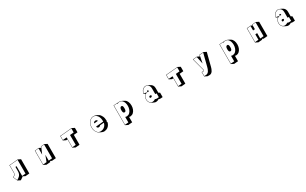

<svg xmlns="http://www.w3.org/2000/svg" viewBox="499 -3287 10002 6284"><g transform="rotate(-30 5500.0 -145.0)"><path d="M495 1Q487 10 469.5 23.5Q452 37 435.5 48.5Q419 60 412 64L379 84L279 34L207 -130Q247 -150 267.5 -161.5Q288 -173 295.5 -189Q303 -205 303 -238V-529L632 -558L732 -508V31L579 43ZM313 -520V-238Q313 -202 306 -185Q299 -168 278.5 -156.5Q258 -145 219 -125L283 19L307 5Q316 0 338 -13.5Q360 -27 385 -52.5Q410 -78 428 -118.5Q446 -159 446 -219V-383L489 -387V-17L622 -28V-547Z M1525 15 1512 50 1362 63 1262 13V-526L1415 -540L1485 -505L1504 -548L1635 -559L1735 -509V31L1582 43ZM1510 -538 1405 -294V-529L1272 -517V2L1405 -9L1492 -235V-17L1625 -28V-548Z M2372 1V-312L2321 -308L2221 -358V-526L2671 -566L2771 -516V-348L2625 -335V37L2472 51ZM2661 -407V-555L2231 -517V-369L2382 -382V-9L2515 -21V-394Z M3789 -152Q3780 -103 3753 -55.5Q3726 -8 3679 24.5Q3632 57 3561 64Q3557 64 3554 64.5Q3551 65 3547 65Q3531 65 3515.5 62Q3500 59 3486 55Q3453 44 3416.5 26.5Q3380 9 3348 -14Q3299 -51 3272 -114.5Q3245 -178 3245 -261Q3245 -339 3276.5 -401.5Q3308 -464 3357.5 -502Q3407 -540 3461 -544Q3465 -544 3468.5 -544.5Q3472 -545 3476 -545Q3493 -545 3510.5 -542.5Q3528 -540 3544 -536Q3575 -529 3609 -513.5Q3643 -498 3668 -481Q3718 -447 3752.5 -374Q3787 -301 3787 -201Q3787 -194 3787 -187Q3787 -180 3786 -173L3753 -170ZM3524 -177Q3518 -161 3502 -152.5Q3486 -144 3461 -142H3454Q3432 -142 3413.5 -157.5Q3395 -173 3393 -207L3676 -232Q3677 -240 3677 -246.5Q3677 -253 3677 -260Q3677 -343 3650 -405Q3623 -467 3578 -501Q3533 -535 3477 -535Q3473 -535 3469.5 -534.5Q3466 -534 3462 -534Q3410 -530 3362.5 -493Q3315 -456 3285 -396Q3255 -336 3255 -261Q3255 -186 3278 -125.5Q3301 -65 3343.5 -30Q3386 5 3444 5Q3448 5 3452 4.5Q3456 4 3460 4Q3528 -2 3573 -32.5Q3618 -63 3643.5 -106Q3669 -149 3676 -190ZM3393 -326Q3398 -364 3420 -375.5Q3442 -387 3464 -389H3471Q3490 -389 3511.5 -378.5Q3533 -368 3534 -339Z M4233 226V-518L4385 -531L4402 -523Q4428 -533 4457 -533Q4474 -533 4491 -529.5Q4508 -526 4524 -520Q4551 -510 4581.5 -494.5Q4612 -479 4640 -461Q4691 -429 4716.5 -365.5Q4742 -302 4742 -224Q4742 -152 4718 -88Q4694 -24 4649 18Q4604 60 4542 66Q4538 66 4535 66.5Q4532 67 4529 67Q4516 67 4505 64.5Q4494 62 4485 60V263L4333 276ZM4375 -4Q4386 0 4398.5 3Q4411 6 4429 6H4441Q4501 1 4543.5 -39.5Q4586 -80 4609 -142.5Q4632 -205 4632 -274Q4632 -342 4612.5 -398.5Q4593 -455 4554 -489Q4515 -523 4457 -523Q4453 -523 4449 -522.5Q4445 -522 4441 -522Q4417 -520 4398.5 -510.5Q4380 -501 4375 -493V-520L4243 -509V215L4375 204ZM4434 -143Q4403 -143 4389 -170Q4375 -197 4375 -252Q4375 -311 4392.5 -340Q4410 -369 4441 -371H4445Q4497 -371 4497 -263Q4497 -207 4484 -176.5Q4471 -146 4441 -143Z M5699 52Q5693 53 5686.5 53Q5680 53 5675 53Q5656 53 5639 49.5Q5622 46 5608 38Q5580 59 5552 68Q5524 77 5499 77Q5486 77 5474.5 75Q5463 73 5452 69Q5418 57 5384.5 41Q5351 25 5322 3Q5289 -21 5269.5 -61.5Q5250 -102 5250 -149Q5250 -184 5262 -220Q5272 -248 5288.5 -277Q5305 -306 5334 -325L5268 -358Q5268 -358 5270 -367Q5272 -376 5275 -387.5Q5278 -399 5280 -405Q5309 -480 5357.5 -515.5Q5406 -551 5456 -551Q5479 -551 5503 -543Q5532 -533 5568 -516Q5604 -499 5634 -479Q5667 -457 5689 -418Q5711 -379 5711 -322V-146L5761 -121V47ZM5617 -157H5613Q5604 -157 5602.5 -162.5Q5601 -168 5601 -172V-372Q5601 -426 5581 -463.5Q5561 -501 5528.5 -520.5Q5496 -540 5458 -540Q5411 -540 5364.5 -506.5Q5318 -473 5290 -402Q5289 -400 5287 -391Q5285 -382 5283 -374Q5281 -366 5281 -366L5408 -343L5411 -359Q5415 -377 5423 -384.5Q5431 -392 5439 -392Q5448 -392 5455.5 -386Q5463 -380 5465 -372Q5467 -365 5467 -352Q5467 -339 5467 -339Q5467 -339 5455 -340.5Q5443 -342 5427 -342Q5423 -342 5417.5 -342Q5412 -342 5407 -341Q5366 -336 5339 -316.5Q5312 -297 5296.5 -270.5Q5281 -244 5272 -217Q5260 -183 5260 -148Q5260 -104 5278 -66.5Q5296 -29 5327.5 -6Q5359 17 5400 17Q5425 17 5452.5 7.5Q5480 -2 5508 -23Q5521 -14 5538 -10Q5555 -6 5574 -6Q5580 -6 5586 -6Q5592 -6 5598 -7L5651 -12V-160ZM5469 -157Q5461 -144 5446.5 -136.5Q5432 -129 5418 -129Q5405 -129 5395.5 -136Q5386 -143 5386 -159V-160Q5386 -187 5400 -195.5Q5414 -204 5427 -204Q5432 -204 5435.5 -203.5Q5439 -203 5442 -202Q5451 -200 5460 -196.5Q5469 -193 5469 -193Z M6372 1V-312L6321 -308L6221 -358V-526L6671 -566L6771 -516V-348L6625 -335V37L6472 51ZM6661 -407V-555L6231 -517V-369L6382 -382V-9L6515 -21V-394Z M7276 141V-24H7346Q7354 -24 7358.5 -32Q7363 -40 7363 -45L7235 -526L7393 -540L7481 -496L7492 -549L7653 -563L7753 -513Q7753 -513 7745.5 -484Q7738 -455 7725.5 -407Q7713 -359 7698 -300.5Q7683 -242 7668 -183Q7653 -124 7640 -74Q7635 -53 7626.5 -20Q7618 13 7604.5 50Q7591 87 7570 119.5Q7549 152 7518 172.5Q7487 193 7444 192L7376 191ZM7344 131Q7385 131 7414.5 111Q7444 91 7464 59.5Q7484 28 7496.5 -7.5Q7509 -43 7517 -74.5Q7525 -106 7530 -126Q7543 -176 7558 -234Q7573 -292 7587 -348Q7601 -404 7613 -450Q7625 -496 7632 -523.5Q7639 -551 7639 -551L7500 -539L7443 -251L7384 -529L7248 -517L7373 -47Q7373 -47 7371 -39Q7369 -31 7363 -22.5Q7357 -14 7346 -14H7286V131Z M8233 226V-518L8385 -531L8402 -523Q8428 -533 8457 -533Q8474 -533 8491 -529.5Q8508 -526 8524 -520Q8551 -510 8581.5 -494.5Q8612 -479 8640 -461Q8691 -429 8716.5 -365.5Q8742 -302 8742 -224Q8742 -152 8718 -88Q8694 -24 8649 18Q8604 60 8542 66Q8538 66 8535 66.5Q8532 67 8529 67Q8516 67 8505 64.5Q8494 62 8485 60V263L8333 276ZM8375 -4Q8386 0 8398.5 3Q8411 6 8429 6H8441Q8501 1 8543.5 -39.5Q8586 -80 8609 -142.5Q8632 -205 8632 -274Q8632 -342 8612.5 -398.5Q8593 -455 8554 -489Q8515 -523 8457 -523Q8453 -523 8449 -522.5Q8445 -522 8441 -522Q8417 -520 8398.5 -510.5Q8380 -501 8375 -493V-520L8243 -509V215L8375 204ZM8434 -143Q8403 -143 8389 -170Q8375 -197 8375 -252Q8375 -311 8392.5 -340Q8410 -369 8441 -371H8445Q8497 -371 8497 -263Q8497 -207 8484 -176.5Q8471 -146 8441 -143Z M9525 18V48L9373 62L9273 12V-526L9425 -540L9477 -514V-544L9629 -558L9729 -508V31L9577 44ZM9487 -535V-368L9415 -362V-529L9283 -517V1L9415 -10V-214L9487 -220V-16L9619 -28V-547Z M10699 52Q10693 53 10686.5 53Q10680 53 10675 53Q10656 53 10639 49.5Q10622 46 10608 38Q10580 59 10552 68Q10524 77 10499 77Q10486 77 10474.5 75Q10463 73 10452 69Q10418 57 10384.5 41Q10351 25 10322 3Q10289 -21 10269.5 -61.5Q10250 -102 10250 -149Q10250 -184 10262 -220Q10272 -248 10288.5 -277Q10305 -306 10334 -325L10268 -358Q10268 -358 10270 -367Q10272 -376 10275 -387.5Q10278 -399 10280 -405Q10309 -480 10357.5 -515.5Q10406 -551 10456 -551Q10479 -551 10503 -543Q10532 -533 10568 -516Q10604 -499 10634 -479Q10667 -457 10689 -418Q10711 -379 10711 -322V-146L10761 -121V47ZM10617 -157H10613Q10604 -157 10602.5 -162.5Q10601 -168 10601 -172V-372Q10601 -426 10581 -463.5Q10561 -501 10528.5 -520.5Q10496 -540 10458 -540Q10411 -540 10364.5 -506.5Q10318 -473 10290 -402Q10289 -400 10287 -391Q10285 -382 10283 -374Q10281 -366 10281 -366L10408 -343L10411 -359Q10415 -377 10423 -384.5Q10431 -392 10439 -392Q10448 -392 10455.5 -386Q10463 -380 10465 -372Q10467 -365 10467 -352Q10467 -339 10467 -339Q10467 -339 10455 -340.5Q10443 -342 10427 -342Q10423 -342 10417.5 -342Q10412 -342 10407 -341Q10366 -336 10339 -316.5Q10312 -297 10296.5 -270.5Q10281 -244 10272 -217Q10260 -183 10260 -148Q10260 -104 10278 -66.5Q10296 -29 10327.5 -6Q10359 17 10400 17Q10425 17 10452.5 7.5Q10480 -2 10508 -23Q10521 -14 10538 -10Q10555 -6 10574 -6Q10580 -6 10586 -6Q10592 -6 10598 -7L10651 -12V-160ZM10469 -157Q10461 -144 10446.5 -136.5Q10432 -129 10418 -129Q10405 -129 10395.5 -136Q10386 -143 10386 -159V-160Q10386 -187 10400 -195.5Q10414 -204 10427 -204Q10432 -204 10435.5 -203.5Q10439 -203 10442 -202Q10451 -200 10460 -196.5Q10469 -193 10469 -193Z"/></g></svg>

Font: Rampart One
Style: Regular
Weight: 400
Designer: Fontworks Inc.
Foundry: Fontworks Inc.
Version: Version 1.100